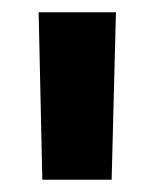

<svg xmlns="http://www.w3.org/2000/svg" viewBox="-20 -720 252 313"><path d="M49 -427 43 -700H169L162 -427Z"/></svg>

Font: Georama SemiExpanded SemiBold
Style: Regular
Weight: 600
Width: 6
Designer: Jean-Baptiste Levee
Foundry: Production Type
Version: Version 1.001